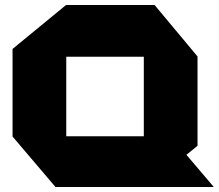

<svg xmlns="http://www.w3.org/2000/svg" viewBox="-20 -745 871 765"><path d="M715 -122 648 -202H553V-519H767V-164ZM201 0 30 -201V-202H660L831 -1V0ZM30 -202V-550L243 -725H244V-202ZM244 -519V-725H596L767 -520V-519Z"/></svg>

Font: Foldit ExtraBold
Style: Regular
Weight: 800
Version: Version 1.003